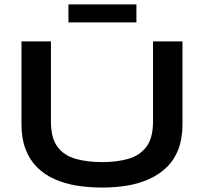

<svg xmlns="http://www.w3.org/2000/svg" viewBox="-20 -834 921 867"><path d="M671 -286V-647H804V-272Q804 -208 785.5 -160Q767 -112 733 -79Q699 -46 653.5 -25.5Q608 -5 554.5 4Q501 13 442 13Q381 13 326 4Q271 -5 225.5 -25.5Q180 -46 147 -79Q114 -112 95.5 -160Q77 -208 77 -272V-647H210V-286Q210 -210 240 -170.5Q270 -131 322.5 -116.5Q375 -102 442 -102Q507 -102 558.5 -116.5Q610 -131 640.5 -170.5Q671 -210 671 -286ZM289 -733V-814H596V-733Z"/></svg>

Font: Syne
Style: Bold
Weight: 700
Designer: Lucas Descroix
Foundry: Bonjour Monde
Version: Version 2.200